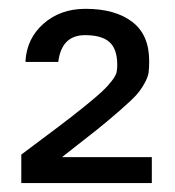

<svg xmlns="http://www.w3.org/2000/svg" viewBox="-20 -763 393 431"><path d="M38.1 -624 37.1 -625Q40 -676.8 77.9 -710Q115.7 -743.2 171.9 -743.2Q238.3 -743.2 276.6 -714.1Q314.9 -685.1 314.9 -626Q314.9 -609.9 313.5 -599.6Q312 -589.4 303.7 -574.7Q295.4 -560.1 285.4 -549.1Q275.4 -538.1 249.5 -515.4Q223.6 -492.7 196.8 -471.2Q169.9 -449.7 119.1 -410.2H320.8V-352.1H27.8V-416Q82 -456.5 112.8 -479.7Q143.6 -502.9 170.7 -524.9Q197.8 -546.9 209.7 -558.1Q221.7 -569.3 230.7 -581.1Q239.7 -592.8 241.5 -599.9Q243.2 -606.9 243.2 -617.2Q243.2 -652.8 225.8 -668.5Q208.5 -684.1 170.9 -684.1Q118.2 -684.1 110.8 -624Z"/></svg>

Font: Perun
Style: Regular
Weight: 400
Version: Version 1.0000